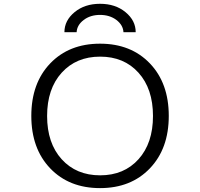

<svg xmlns="http://www.w3.org/2000/svg" viewBox="-20 -967 1040 997"><path d="M684.6 -799.8H621.1Q619.1 -836.9 584.5 -863.3Q549.8 -889.6 499.5 -889.6Q449.2 -889.6 414.6 -863.3Q379.9 -836.9 377.9 -799.8H314.5Q314.5 -860.4 367.2 -903.8Q419.9 -947.3 499.5 -947.3Q579.1 -947.3 631.8 -903.8Q684.6 -860.4 684.6 -799.8ZM300.3 -140.1Q376 -56.6 500 -56.6Q624 -56.6 699.2 -140.1Q774.4 -223.6 774.4 -364.7Q774.4 -505.9 699.2 -589.4Q624 -672.9 500 -672.9Q376 -672.9 300.3 -589.4Q224.6 -505.9 224.6 -364.7Q224.6 -223.6 300.3 -140.1ZM758.3 -92.8Q660.2 9.8 499.5 9.8Q338.9 9.8 240.7 -92.8Q142.6 -195.3 142.6 -365.2Q142.6 -535.2 240.7 -637.7Q338.9 -740.2 499.5 -740.2Q660.2 -740.2 758.3 -637.7Q856.4 -535.2 856.4 -365.2Q856.4 -195.3 758.3 -92.8Z"/></svg>

Font: GenEi Gothic M SemiLight
Style: Regular
Weight: 350
Designer: o_tamon (Modified); [Source Han Sans]
Ryoko NISHIZUKA  (kana & ideographs); Paul D. Hunt (Latin, Greek & Cyrillic); Wenl
Version: Version 1.1a;Original Version 1.004